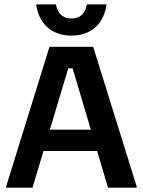

<svg xmlns="http://www.w3.org/2000/svg" viewBox="-20 -866 659 886"><path d="M309.2 -701.7C409.2 -701.7 460.8 -765 471.7 -845.8H380.8C375 -809.2 354.2 -780.8 309.2 -780.8C265 -780.8 244.2 -809.2 238.3 -845.8H146.7C158.3 -765 210 -701.7 309.2 -701.7ZM130 0 180.8 -169.2H428.3L478.3 0H610.8V-5L410 -650H208.3L8.3 -5V0ZM295 -550.8H315L399.2 -267.5H210Z"/></svg>

Font: Familjen Grotesk SemiBold
Style: Regular
Weight: 600
Designer: Anders Wikstroem, Jonas Baeckman, Matilda Gysing, Kristian Moeller
Foundry: Familjen STHLM AB
Version: Version 2.000